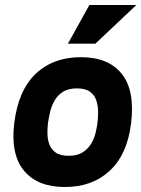

<svg xmlns="http://www.w3.org/2000/svg" viewBox="-20 -739 566 769"><path d="M338 -719H526L362 -564H252ZM37 -245Q53 -377 123 -443.5Q193 -510 304 -510Q414 -510 467.5 -443.5Q521 -377 505 -245Q490 -121 420 -55.5Q350 10 240 10Q130 10 76 -55.5Q22 -121 37 -245ZM255 -115Q289 -115 310.5 -128.5Q332 -142 344.5 -162.5Q357 -183 362.5 -205.5Q368 -228 370 -245Q373 -266 373 -290Q373 -314 366 -336Q359 -358 340.5 -371.5Q322 -385 288 -385Q254 -385 232.5 -371.5Q211 -358 198.5 -336Q186 -314 180.5 -290Q175 -266 172 -245Q170 -228 170 -205.5Q170 -183 177 -162.5Q184 -142 202.5 -128.5Q221 -115 255 -115Z"/></svg>

Font: Haskoy ExtraBold
Style: Italic
Weight: 800
Designer: Ertekin Erdin
Foundry: Ertekin Erdin
Version: Version 2.000; ttfautohint (v1.8.4.7-5d5b)